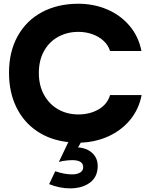

<svg xmlns="http://www.w3.org/2000/svg" viewBox="-20 -762 809 1040"><path d="M246.1 235.4 279.3 165.5Q329.1 182.6 370.6 182.6Q397.9 182.6 414.3 172.4Q430.7 162.1 430.7 144Q430.7 105.5 371.6 105.5Q354 105.5 333.7 108.2Q313.5 110.8 298.8 115.2L350.1 7.8Q252 -2.9 179.4 -52.2Q106.9 -101.6 67.9 -182.6Q28.8 -263.7 28.8 -367.7Q28.8 -481.9 75.7 -566.4Q122.6 -650.9 207.5 -696.3Q292.5 -741.7 404.3 -741.7Q488.8 -741.7 561 -710.7Q633.3 -679.7 682.1 -621.8Q731 -564 746.1 -485.8H576.2Q566.4 -517.1 541.3 -540.5Q516.1 -564 480.5 -576.7Q444.8 -589.4 404.3 -589.4Q344.7 -589.4 295.9 -563Q247.1 -536.6 218.8 -486.1Q190.4 -435.5 190.4 -366.7Q190.4 -298.8 218.8 -247.8Q247.1 -196.8 295.7 -169.4Q344.2 -142.1 404.3 -142.1Q467.3 -142.1 514.6 -169.9Q562 -197.8 576.2 -247.1H747.1Q732.4 -170.4 685.1 -113Q637.7 -55.7 567.9 -23.9Q498 7.8 417.5 10.7L402.8 36.6Q432.6 38.1 457 50.8Q481.4 63.5 495.4 85.7Q509.3 107.9 509.3 136.7Q509.3 195.3 467.8 226.8Q426.3 258.3 358.9 258.3Q303.2 258.3 246.1 235.4Z"/></svg>

Font: Glacial Indifference
Style: Bold
Weight: 700
Designer: Alfredo Marco Pradil
Foundry: Alfredo Marco Pradil
Version: Version 1.312